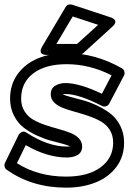

<svg xmlns="http://www.w3.org/2000/svg" viewBox="-41 -820 595 874"><path d="M-18.1 -79.1 43.9 -206.1Q46.9 -211.4 51.5 -215.3Q56.2 -219.2 63.7 -220.7Q71.3 -222.2 80.1 -215.8Q177.7 -152.8 263.2 -152.8Q274.9 -152.8 277.8 -153.8Q269.5 -158.7 243.2 -165.8Q216.8 -172.9 188.2 -180.4Q159.7 -188 126 -203.6Q92.3 -219.2 66.2 -239.5Q40 -259.8 22.5 -293.9Q4.9 -328.1 4.9 -371.1Q4.9 -435.1 39.3 -482.7Q73.7 -530.3 131.6 -554.2Q189.5 -578.1 262.2 -578.1Q393.6 -578.1 514.2 -508.8Q522.9 -503.9 525.4 -493.7Q527.8 -483.4 522.9 -475.1L456.1 -348.1Q451.2 -338.9 441.2 -336.2Q431.2 -333.5 422.9 -337.9Q317.9 -392.1 255.9 -392.1Q252.9 -392.1 248.8 -391.6Q244.6 -391.1 244.1 -391.1Q252.4 -386.2 279.1 -378.9Q305.7 -371.6 335.2 -364Q364.7 -356.4 399.2 -340.3Q433.6 -324.2 460.7 -303.7Q487.8 -283.2 505.9 -248.5Q523.9 -213.9 523.9 -170.9Q523.9 -106.9 488.8 -60.1Q453.6 -13.2 394.3 10.5Q335 34.2 259.8 34.2Q104 34.2 -11.2 -47.9Q-18.1 -52.7 -20 -62.3Q-22 -71.8 -18.1 -79.1ZM36.1 -77.1Q132.8 -16.1 259.8 -16.1Q359.9 -16.1 417 -58.3Q474.1 -100.6 474.1 -170.9Q474.1 -204.1 458.5 -228.8Q442.9 -253.4 417.7 -267.6Q392.6 -281.7 362.3 -292Q332 -302.2 301.8 -310.5Q271.5 -318.8 246.3 -328.4Q221.2 -337.9 205.6 -353.5Q189.9 -369.1 189.9 -391.1Q189.9 -417.5 210.2 -429.7Q230.5 -441.9 255.9 -441.9Q321.3 -441.9 422.9 -393.1L466.8 -477.1Q367.7 -527.8 262.2 -527.8Q165.5 -527.8 110.4 -485.8Q55.2 -443.8 55.2 -371.1Q55.2 -337.9 70.6 -313.5Q85.9 -289.1 110.4 -275.1Q134.8 -261.2 164.6 -251.2Q194.3 -241.2 223.9 -233.2Q253.4 -225.1 277.8 -215.8Q302.2 -206.5 317.6 -190.7Q333 -174.8 333 -152.8Q333 -138.2 326.2 -127.7Q319.3 -117.2 307.9 -112.1Q296.4 -106.9 285.6 -105Q274.9 -103 263.2 -103Q174.3 -103 76.2 -159.2ZM150.9 -607.9 257.8 -788.1Q262.2 -795.4 270.3 -798.3Q278.3 -801.3 287.1 -798.8L461.9 -741.2Q463.9 -740.7 466.6 -739.7Q469.2 -738.8 474.9 -735.1Q480.5 -731.4 482.9 -727.3Q485.4 -723.1 483.2 -715.6Q481 -708 471.2 -699.2L336.9 -577.1Q327.6 -569.8 319.8 -569.8H171.9Q169.9 -569.8 167 -569.8Q164.1 -569.8 157.7 -571.8Q151.4 -573.7 147.7 -577.1Q144 -580.6 144 -588.6Q144 -596.7 150.9 -607.9ZM215.8 -620.1H310.1L405.8 -707L290 -745.1Z"/></svg>

Font: Trueno ExtraBold Outline
Style: Regular
Weight: 800
Width: 6
Designer: Julieta Ulanovsky
Foundry: Julieta Ulanovsky
Version: Version 3.001b | FøM Fix